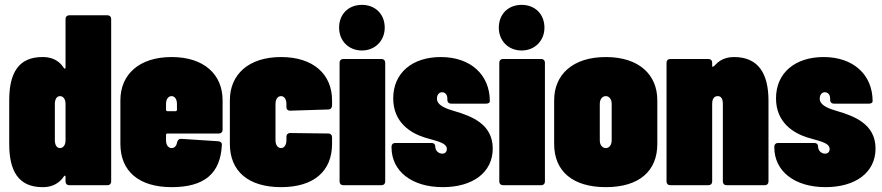

<svg xmlns="http://www.w3.org/2000/svg" viewBox="-20 -763 3632 791"><path d="M250 -685V-485C250 -480 246 -478 243 -483C217 -524 178 -528 155 -528C59 -528 18 -466 18 -350V-170C18 -60 55 8 155 8C178 8 216 4 243 -36C246 -41 250 -40 250 -35V-15C250 -6 256 0 265 0H423C432 0 438 -6 438 -15V-685C438 -694 432 -700 423 -700H265C256 -700 250 -694 250 -685ZM227 -153C214 -153 206 -166 206 -185V-335C206 -354 214 -367 227 -367C241 -367 250 -354 250 -335V-185C250 -166 241 -153 227 -153Z M897 -228V-350C897 -456 821 -528 687 -528C553 -528 476 -456 476 -350V-170C476 -57 553 8 687 8C822 8 888 -48 894 -165C895 -175 889 -180 880 -181L727 -191C718 -192 713 -187 710 -178C708 -165 701 -153 687 -153C673 -153 664 -166 664 -185V-207C664 -211 666 -213 670 -213H882C891 -213 897 -219 897 -228ZM687 -367C700 -367 709 -354 709 -335V-311C709 -307 707 -305 703 -305H670C666 -305 664 -307 664 -311V-335C664 -354 673 -367 687 -367Z M1138 8C1272 8 1348 -57 1348 -170V-198C1348 -207 1342 -213 1333 -213L1175 -215C1166 -215 1160 -209 1160 -200V-185C1160 -166 1151 -153 1138 -153C1124 -153 1115 -166 1115 -185V-335C1115 -354 1124 -367 1138 -367C1151 -367 1160 -354 1160 -335V-321C1160 -312 1166 -307 1175 -307L1333 -312C1342 -312 1348 -319 1348 -328V-350C1348 -456 1272 -528 1138 -528C1004 -528 927 -456 927 -350V-170C927 -57 1004 8 1138 8Z M1471 -555C1525 -555 1565 -595 1565 -649C1565 -705 1526 -743 1471 -743C1416 -743 1377 -705 1377 -649C1377 -595 1416 -555 1471 -555ZM1394 0H1552C1561 0 1567 -6 1567 -15V-505C1567 -514 1561 -520 1552 -520H1394C1385 -520 1379 -514 1379 -505V-15C1379 -6 1385 0 1394 0Z M1804 8C1927 8 2010 -52 2010 -151C2010 -253 1921 -285 1850 -306C1823 -314 1780 -327 1780 -357C1780 -368 1786 -383 1801 -383C1813 -383 1823 -374 1823 -357V-351C1823 -342 1829 -336 1838 -336H1983C1992 -336 1998 -340 1998 -346C1998 -455 1919 -528 1796 -528C1679 -528 1600 -463 1600 -358C1600 -258 1672 -215 1728 -197C1771 -183 1821 -177 1821 -149C1821 -138 1814 -130 1802 -130C1790 -130 1773 -139 1773 -161C1773 -169 1767 -174 1758 -174H1608C1599 -174 1593 -168 1593 -159V-156C1593 -58 1676 8 1804 8Z M2129 -555C2183 -555 2223 -595 2223 -649C2223 -705 2184 -743 2129 -743C2074 -743 2035 -705 2035 -649C2035 -595 2074 -555 2129 -555ZM2052 0H2210C2219 0 2225 -6 2225 -15V-505C2225 -514 2219 -520 2210 -520H2052C2043 -520 2037 -514 2037 -505V-15C2037 -6 2043 0 2052 0Z M2476 8C2612 8 2688 -57 2688 -170V-350C2688 -456 2612 -528 2476 -528C2340 -528 2263 -456 2263 -350V-170C2263 -57 2340 8 2476 8ZM2476 -153C2461 -153 2451 -166 2451 -185V-335C2451 -354 2461 -367 2476 -367C2490 -367 2500 -354 2500 -335V-185C2500 -166 2490 -153 2476 -153Z M3004 -528C2985 -528 2953 -524 2928 -497C2923 -491 2918 -488 2916 -488C2915 -488 2914 -488 2914 -490V-505C2914 -514 2908 -520 2899 -520H2741C2732 -520 2726 -514 2726 -505V-15C2726 -6 2732 0 2741 0H2899C2908 0 2914 -6 2914 -15V-335C2914 -356 2922 -367 2937 -367C2951 -367 2958 -356 2958 -335V-15C2958 -6 2964 0 2973 0H3131C3140 0 3146 -6 3146 -15V-348C3146 -459 3105 -528 3004 -528Z M3381 8C3504 8 3587 -52 3587 -151C3587 -253 3498 -285 3427 -306C3400 -314 3357 -327 3357 -357C3357 -368 3363 -383 3378 -383C3390 -383 3400 -374 3400 -357V-351C3400 -342 3406 -336 3415 -336H3560C3569 -336 3575 -340 3575 -346C3575 -455 3496 -528 3373 -528C3256 -528 3177 -463 3177 -358C3177 -258 3249 -215 3305 -197C3348 -183 3398 -177 3398 -149C3398 -138 3391 -130 3379 -130C3367 -130 3350 -139 3350 -161C3350 -169 3344 -174 3335 -174H3185C3176 -174 3170 -168 3170 -159V-156C3170 -58 3253 8 3381 8Z"/></svg>

Font: Barlow Condensed Black
Style: Regular
Weight: 900
Width: 3
Designer: Jeremy Tribby
Foundry: Tribby Type
Version: Version 1.422;hotconv 1.0.109;makeotfexe 2.5.65596